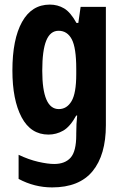

<svg xmlns="http://www.w3.org/2000/svg" viewBox="-20 -576 541 836"><path d="M197 -556Q231 -556 259 -539.5Q287 -523 313 -476H321L331 -546H441V-31Q441 99 383 169.5Q325 240 207 240Q130 240 61 203V98Q105 119 146.5 128.5Q188 138 216 138Q263 138 287.5 110.5Q312 83 312 12V5Q312 -15 313 -35.5Q314 -56 316 -73H312Q285 -24 255 -7Q225 10 191 10Q114 10 74 -65.5Q34 -141 34 -269Q34 -405 76 -480.5Q118 -556 197 -556ZM235 -442Q199 -442 181.5 -399.5Q164 -357 164 -268Q164 -101 236 -101Q271 -101 291.5 -135.5Q312 -170 312 -253V-276Q312 -368 292.5 -405Q273 -442 235 -442Z"/></svg>

Font: Noto Sans Sinhala UI ExtraCondensed
Style: Bold
Weight: 700
Width: 2
Designer: Jelle Bosma - Monotype Design Team
Foundry: Monotype Imaging Inc.
Version: Version 2.006; ttfautohint (v1.8.4.7-5d5b)